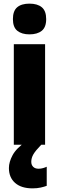

<svg xmlns="http://www.w3.org/2000/svg" viewBox="-20 -796 325 1056"><path d="M142 -776Q186 -776 210 -756Q234 -736 234 -691Q234 -646 209.5 -626.5Q185 -607 142 -607Q100 -607 75.5 -626.5Q51 -646 51 -691Q51 -736 74.5 -756Q98 -776 142 -776ZM228 -553V0H56V-553ZM152 94Q152 111 162.5 121.5Q173 132 192 132Q205 132 217 128.5Q229 125 237 121V226Q224 231 204 235.5Q184 240 159 240Q97 240 63 210Q29 180 29 128Q29 95 49.5 57Q70 19 126 -20L207 0Q175 33 163.5 53Q152 73 152 94Z"/></svg>

Font: Noto Sans Bengali Condensed Black
Style: Regular
Weight: 900
Width: 3
Designer: Joana Ranito - Universal Thirst; Jelle Bosma - Monotype Design Team
Foundry: Universal Thirst ehf.
Version: Version 3.000; ttfautohint (v1.8.4.7-5d5b)